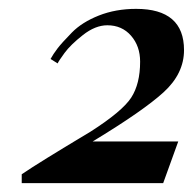

<svg xmlns="http://www.w3.org/2000/svg" viewBox="-20 -409 440 433"><path d="M382 -90 348 4H29V-16Q67 -42 184 -112Q256 -158 276 -189Q296 -220 296 -270Q296 -305 275.5 -328.5Q255 -352 222 -352Q195 -352 167 -330Q139 -308 125.5 -289.5Q112 -271 110 -266L94 -276Q100 -287 109.5 -299.5Q119 -312 142 -335.5Q165 -359 203 -374Q241 -389 287 -389Q395 -389 395 -296Q395 -243 349 -201Q303 -159 189 -90Z"/></svg>

Font: Sail
Style: Regular
Weight: 400
Designer: Miguel Hernandez
Foundry: Miguel Hernandez
Version: Version 1.002